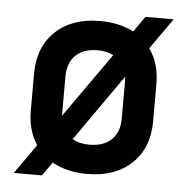

<svg xmlns="http://www.w3.org/2000/svg" viewBox="-48 -637 695 713"><g transform="rotate(5 300.0 -280.0)"><path d="M29 30 107 -80Q72 -132 72 -206V-344Q72 -443 133.5 -501.5Q195 -560 300 -560Q372 -560 425 -532L466 -590H571L490 -475Q528 -421 528 -345V-206Q528 -107 466.5 -48.5Q405 10 300 10Q225 10 170 -21L134 30ZM189 -206Q189 -206 189 -205Q189 -204 189 -197L359 -438Q334 -451 300 -451Q247 -451 218 -422.5Q189 -394 189 -344ZM300 -99Q353 -99 382 -127.5Q411 -156 411 -206V-344Q411 -354 410 -362L236 -114Q262 -99 300 -99Z"/></g></svg>

Font: Tiny
Style: Bold
Weight: 700
Monospace: yes
Designer: Philipp Nurullin, Konstantin Bulenkov
Foundry: JetBrains
Version: Version 2.251; ttfautohint (v1.8.4.7-5d5b)